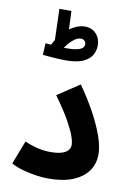

<svg xmlns="http://www.w3.org/2000/svg" viewBox="-97 -954 712 1021"><g transform="rotate(10 258.5 -443.5)"><path d="M35 -40 84 -167Q121 -151 155 -143Q189 -135 223 -135Q258 -135 281.5 -141.5Q305 -148 317 -161Q329 -174 329 -192Q329 -209 318.5 -239Q308 -269 281 -317.5Q254 -366 202 -438L321 -517Q369 -449 404 -384.5Q439 -320 458.5 -264.5Q478 -209 478 -167Q478 -115 450.5 -76.5Q423 -38 369.5 -16Q316 6 238 6Q209 6 173 1Q137 -4 100.5 -14Q64 -24 35 -40ZM217 -629Q199 -629 174 -630.5Q149 -632 127.5 -634Q106 -636 95 -637L98 -700Q118 -698 150 -695.5Q182 -693 210 -693Q248 -693 269 -698Q290 -703 298.5 -711.5Q307 -720 307 -730Q307 -741 300 -749Q293 -757 279 -757Q263 -757 245.5 -744.5Q228 -732 213.5 -714.5Q199 -697 191 -680L127 -694Q145 -732 171.5 -761Q198 -790 229 -807Q260 -824 290 -824Q328 -824 351 -798.5Q374 -773 374 -735Q374 -713 362.5 -688.5Q351 -664 317 -646.5Q283 -629 217 -629ZM145 -701 139 -893H204L211 -722Z"/></g></svg>

Font: Noto Sans
Style: Bold
Weight: 700
Designer: Monotype Design Team
Foundry: Monotype Imaging Inc.
Version: Version 2.000;GOOG;noto-source:20170915:90ef993387c0; ttfaut